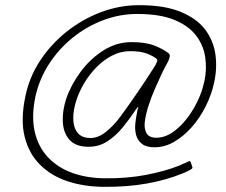

<svg xmlns="http://www.w3.org/2000/svg" viewBox="-20 -703 875 743"><path d="M78 -329Q93 -404 135 -468Q177 -532 238 -580.5Q299 -629 371 -656Q443 -683 518 -683Q617 -683 679.5 -657Q742 -631 774 -588.5Q806 -546 813.5 -493Q821 -440 809 -385Q799 -337 776 -291.5Q753 -246 721.5 -210.5Q690 -175 653.5 -154Q617 -133 578 -133Q546 -133 529 -146.5Q512 -160 506.5 -181.5Q501 -203 504 -228Q507 -253 512 -277Q513 -279 514.5 -284.5Q516 -290 514.5 -289.5Q513 -289 503 -275Q483 -245 456.5 -212Q430 -179 397 -157Q364 -135 323 -135Q273 -135 249 -162Q225 -189 223 -232Q221 -275 237 -323Q256 -377 293 -426.5Q330 -476 380.5 -508Q431 -540 489 -540Q543 -540 576.5 -527Q610 -514 631 -498Q638 -493 637 -485Q636 -477 631 -466Q625 -455 618.5 -443Q612 -431 607 -420Q595 -394 580.5 -361.5Q566 -329 555 -295Q544 -261 540.5 -233Q537 -205 547 -187.5Q557 -170 585 -170Q624 -170 662 -201.5Q700 -233 729.5 -283Q759 -333 771 -389Q781 -436 774 -482.5Q767 -529 738 -566.5Q709 -604 653.5 -626.5Q598 -649 511 -649Q443 -649 378.5 -624.5Q314 -600 260.5 -556.5Q207 -513 169.5 -455Q132 -397 117 -329Q101 -252 114.5 -193Q128 -134 166 -94Q204 -54 259.5 -34Q315 -14 384 -13Q470 -12 544 -26Q618 -40 676 -63Q685 -68 693.5 -71Q702 -74 708 -78Q712 -80 714 -79.5Q716 -79 718 -76L724 -57Q726 -55 724 -52Q722 -49 718 -47Q711 -43 703 -39Q695 -35 684 -31Q626 -7 549.5 7Q473 21 378 20Q304 19 241.5 -1.5Q179 -22 135.5 -65Q92 -108 75.5 -173.5Q59 -239 78 -329ZM581 -450Q585 -459 588 -465Q591 -471 583 -478Q562 -492 539.5 -498.5Q517 -505 483 -505Q447 -505 414 -488Q381 -471 353.5 -443Q326 -415 306 -381.5Q286 -348 275 -313Q263 -276 263.5 -243Q264 -210 280 -189.5Q296 -169 330 -169Q361 -169 391 -193.5Q421 -218 446 -252Q472 -287 509.5 -341.5Q547 -396 581 -450Z"/></svg>

Font: Glory ExtraLight
Style: Italic
Weight: 250
Italic angle: -12°
Version: Version 1.011